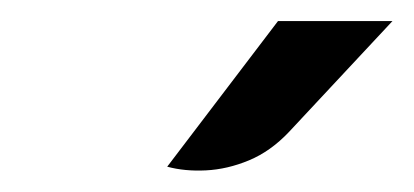

<svg xmlns="http://www.w3.org/2000/svg" viewBox="-20 -760 392 182"><path d="M138.5 -602 243.5 -740H352L254 -635Q236.5 -616.5 216 -608Q195.5 -599.5 175.2 -598.5Q155 -597.5 138.5 -602Z"/></svg>

Font: Expletus Sans Medium
Style: Italic
Weight: 500
Italic angle: -7°
Version: Version 7.500